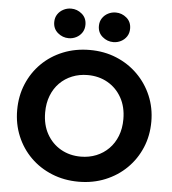

<svg xmlns="http://www.w3.org/2000/svg" viewBox="-61 -990 951 1060"><g transform="rotate(5 414.0 -460.0)"><path d="M413.5 15Q333.5 15 265.5 -12.8Q197.5 -40.5 147.5 -90Q97.5 -139.5 69.8 -206Q42 -272.5 42 -350Q42 -428 69.8 -494.5Q97.5 -561 147.5 -610.5Q197.5 -660 265.5 -687.5Q333.5 -715 413.5 -715Q493.5 -715 561.2 -687Q629 -659 679.2 -609Q729.5 -559 757.5 -492.8Q785.5 -426.5 785.5 -350Q785.5 -272.5 757.5 -206Q729.5 -139.5 679.2 -90Q629 -40.5 561.2 -12.8Q493.5 15 413.5 15ZM413.5 -124Q460 -124 499.5 -140Q539 -156 568.5 -185.8Q598 -215.5 614.2 -257Q630.5 -298.5 630.5 -350Q630.5 -418.5 602 -469.2Q573.5 -520 524.5 -548Q475.5 -576 413.5 -576Q367.5 -576 327.8 -560Q288 -544 258.8 -514.5Q229.5 -485 213.2 -443.2Q197 -401.5 197 -350Q197 -281.5 225.5 -230.8Q254 -180 303 -152Q352 -124 413.5 -124ZM290.5 -769.5Q256.5 -769.5 230 -792Q203.5 -814.5 203.5 -851.5Q203.5 -876.5 215.8 -894.8Q228 -913 247.8 -923.2Q267.5 -933.5 290.5 -933.5Q324 -933.5 350.2 -911.2Q376.5 -889 376.5 -851.5Q376.5 -826.5 364.2 -808Q352 -789.5 332.2 -779.5Q312.5 -769.5 290.5 -769.5ZM538 -769.5Q504 -769.5 477.5 -792Q451 -814.5 451 -851.5Q451 -876 463.2 -894.5Q475.5 -913 495.2 -923.2Q515 -933.5 538 -933.5Q571.5 -933.5 597.8 -911.2Q624 -889 624 -851.5Q624 -826.5 611.8 -808Q599.5 -789.5 579.8 -779.5Q560 -769.5 538 -769.5Z"/></g></svg>

Font: Geologica Roman SemiBold
Style: Regular
Weight: 600
Designer: Sindre Bremnes, Frode Helland
Foundry: Monokrom Skriftforlag AS
Version: Version 1.010;gftools[0.9.28]